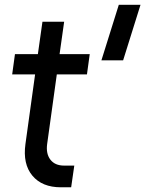

<svg xmlns="http://www.w3.org/2000/svg" viewBox="-20 -770 608 796"><path d="M232.5 6.5H275L288 -83.5H245.5Q208 -83.5 189 -108Q170 -132.5 175.5 -173L215.5 -461.5H340.5L352 -545.5H227L246 -680H156L137 -545.5H42L30.5 -461.5H125.5L85.5 -173Q74 -90 114.2 -41.8Q154.5 6.5 232.5 6.5ZM400.5 -520H490.5L562.5 -750H472.5Z"/></svg>

Font: Mohave Medium
Style: Italic
Weight: 500
Italic angle: -8°
Designer: Gumpita Rahayu
Foundry: Tokotype
Version: Version 2.002; ttfautohint (v1.8.3)